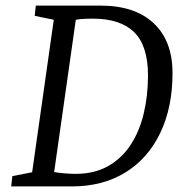

<svg xmlns="http://www.w3.org/2000/svg" viewBox="-20 -668 670 688"><path d="M20.2 0 24.2 -36.8 95.2 -50.8 172.7 -597.2 104.4 -611.2 108.3 -648H339.2Q463.3 -648 530.7 -584.7Q598.2 -521.3 598.2 -406.4Q598.2 -282.7 554 -191.1Q509.9 -99.4 428.8 -49.7Q347.7 0 237.1 0ZM250.8 -45Q317.8 -45 366.9 -72.5Q416 -100 447.9 -148.7Q479.9 -197.5 495.1 -261.6Q510.3 -325.7 510.3 -397.9Q510.3 -504 460.8 -552.6Q411.4 -601.2 312.3 -601.2Q290.8 -601.2 273.5 -599.9Q256.1 -598.6 251.6 -596.9L174 -51.4Q189.7 -48.7 212.1 -46.8Q234.4 -45 250.8 -45Z"/></svg>

Font: Faustina Light
Style: Italic
Weight: 300
Italic angle: -8°
Designer: Alfonso Garcia
Foundry: http://www.omnibus-type.com
Version: Version 1.200